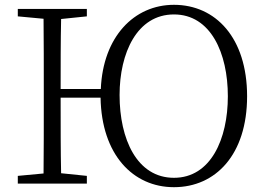

<svg xmlns="http://www.w3.org/2000/svg" viewBox="-20 -763 1105 798"><path d="M703 -24C549 -24 477 -185 477 -368C477 -542 549 -703 703 -703C856 -703 927 -542 927 -363C927 -185 856 -24 703 -24ZM232 -393C232 -492 232 -590 234 -684L341 -695V-726H54V-695L161 -685C162 -588 162 -490 162 -391V-335C162 -237 162 -138 161 -42L54 -32V0H341V-32L234 -43C232 -137 232 -236 232 -357H398C402 -120 533 15 703 15C876 15 1007 -120 1007 -363C1007 -606 876 -743 703 -743C537 -743 408 -610 399 -393Z"/></svg>

Font: Noto Serif CJK JP Light
Style: Regular
Weight: 300
Designer: Ryoko NISHIZUKA 西塚涼子 (kana & ideographs); Frank Grießhammer (Latin, Greek & Cyrillic); Wenlong ZHANG 张文龙 (bopomofo); San
Foundry: Adobe Systems Incorporated
Version: Version 1.001;PS 1.001;hotconv 16.6.54;makeotf.lib2.5.65590